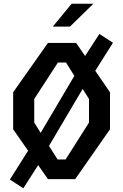

<svg xmlns="http://www.w3.org/2000/svg" viewBox="-20 -960 660 1029"><path d="M105 49 184.5 -75 237 0H383L569.5 -267V-465.5L490.5 -580.5L585.5 -731L512.5 -778L436 -660L388 -730H237L50.5 -465.5V-267L130.5 -152.5L33 2.5ZM163.5 -303V-429.5L290.5 -625H333.5L378.5 -553.5L198 -248ZM242.5 -178 423 -483.5 457 -429.5V-303L331.5 -105.5H288.5ZM263 -817.5 364 -940H480.5L355 -817.5Z"/></svg>

Font: Monaspace Krypton Medium
Style: Regular
Weight: 500
Designer: Riley Cran & the Lettermatic Team
Foundry: Lettermatic
Version: Version 1.101 (Monaspace Krypton)